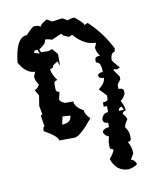

<svg xmlns="http://www.w3.org/2000/svg" viewBox="-73 -508 590 725"><g transform="rotate(-10 222.0 -145.5)"><path d="M155.3 -450.7 174.8 -439.5 213.9 -444.8 233.4 -433.6Q244.6 -439.5 259.3 -439.5Q292 -414.1 292 -405.3L305.2 -411.1Q358.9 -361.3 389.6 -297.9L386.2 -286.1Q371.6 -284.2 370.1 -258.3Q370.1 -252.9 396 -224.6L383.3 -218.8L374 -222.2L370.1 -218.8L389.6 -190.4V-179.2L376.5 -162.1V-145.5Q396 -145.5 396 -133.8V-122.6Q383.3 -100.1 376.5 -100.1Q389.6 -77.6 389.6 -60.5Q376.5 -58.6 376.5 -49.3Q389.6 -35.2 389.6 -26.4Q376.5 -8.3 376.5 2Q389.6 20.5 389.6 35.6V46.9Q389.6 58.1 376.5 58.1Q389.6 79.1 389.6 103.5L376.5 126Q385.7 126 396 143.1Q396 152.8 363.8 160.2Q314.5 160.2 298.3 109.4Q317.9 87.4 317.9 75.2Q305.2 75.2 305.2 64V46.9L310.1 24.4Q300.3 24.4 290.5 7.3Q290.5 -6.8 316.4 -9.8V-26.4Q296.9 -26.4 296.9 -43.5Q303.2 -65.9 322.8 -65.9V-88.9H310.1V-105.5Q329.6 -105.5 329.6 -117.2V-128.4L303.2 -156.7Q329.6 -176.3 329.6 -196.3Q310.1 -196.3 310.1 -207.5Q310.1 -218.8 329.6 -218.8Q329.6 -258.3 310.1 -258.3V-269.5Q310.1 -281.2 329.6 -281.2Q316.4 -299.8 316.4 -314.9Q322.8 -325.7 322.8 -332Q278.3 -332 239.7 -377L227.1 -371.6Q200.7 -379.9 200.7 -388.7L161.6 -371.6Q150.4 -377 135.7 -377Q135.7 -360.4 108.4 -344.7L112.8 -332.5L142.1 -332L155.3 -337.4L174.8 -314.9V-269.5L167.5 -288.1L148.9 -275.4Q148.9 -264.2 135.7 -264.2Q135.7 -245.1 155.3 -218.8Q142.1 -216.8 142.1 -207.5V-185.1Q144 -173.3 155.3 -173.3L148.9 -145.5Q148.9 -137.2 168.5 -128.4H200.7Q200.7 -106.9 233.4 -88.9Q233.4 -73.7 252.9 -54.7Q202.1 7.3 181.2 7.3H122.6Q122.6 -8.3 70.8 -37.6Q70.8 -53.7 77.1 -54.7L70.8 -94.2Q70.8 -100.1 77.1 -100.1L70.8 -133.8L77.1 -173.3L64 -196.3Q73.7 -196.3 83.5 -213.4Q70.8 -231.9 70.8 -247.1Q77.1 -257.8 77.1 -264.2Q43.9 -264.2 18.6 -309.1Q28.8 -405.3 70.8 -405.3Q97.2 -433.6 103 -433.6H116.2L129.4 -428.2Q129.4 -437 155.3 -450.7ZM90.3 -343.3 85.9 -335 106.9 -328.6 101.1 -344.2ZM363.8 -63 383.3 -64.5 376.5 -77.6Q363.8 -75.7 363.8 -63ZM180.2 -78.1 150.4 -79.6 144 -49.3Q180.2 -50.8 180.2 -78.1Z"/></g></svg>

Font: Truetypewriter PolyglOTT
Style: Regular
Weight: 400
Designer: Sergey Beatoff a.k.a. Sam_T
Version: Version 3.76